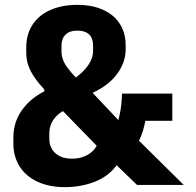

<svg xmlns="http://www.w3.org/2000/svg" viewBox="-20 -760 805 790"><path d="M247 10Q182 10 134 -12.5Q86 -35 60.5 -75.5Q35 -116 35 -170V-194Q35 -256 69 -305Q103 -354 162 -384L163 -391Q138 -418 121 -443Q104 -468 96 -492.5Q88 -517 88 -542V-565Q88 -619 114 -658.5Q140 -698 187.5 -719Q235 -740 299 -740Q346 -740 382.5 -728Q419 -716 444.5 -694.5Q470 -673 483.5 -642.5Q497 -612 497 -575V-557Q497 -504 462.5 -456.5Q428 -409 361 -378L467 -266Q473 -289 476.5 -310Q480 -331 481 -355L482 -375H689V-263H578Q574 -241 567.5 -220Q561 -199 552 -181L736 1H544L460 -80Q426 -34 369.5 -12Q313 10 247 10ZM277 -107Q310 -107 337 -121Q364 -135 378 -160L239 -303Q219 -291 206.5 -276Q194 -261 188.5 -245Q183 -229 183 -210V-189Q183 -152 208 -129.5Q233 -107 277 -107ZM292 -441Q317 -460 332 -477.5Q347 -495 355 -513.5Q363 -532 363 -551V-572Q363 -603 346.5 -618.5Q330 -634 299 -634Q266 -634 249.5 -617.5Q233 -601 233 -572V-549Q233 -532 239 -515Q245 -498 258.5 -480Q272 -462 292 -441Z"/></svg>

Font: Hubot Sans
Style: Bold
Weight: 700
Designer: Deni Anggara
Foundry: GitHub, Inc., Subsidiary of Microsoft Corporation
Version: Version 2.000